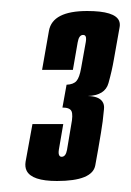

<svg xmlns="http://www.w3.org/2000/svg" viewBox="-20 -701 238 349"><path d="M83.5 -372Q38 -372 28.5 -390.5Q25 -397.5 26.5 -407Q33 -442 39 -475.5H95Q89 -442 87 -429Q85.5 -419.5 89 -417Q90 -416 92 -416Q99.5 -416 101.8 -428.5Q104 -441 109.5 -474.5Q113 -492 110 -498.8Q107 -505.5 93.5 -505.5L101 -547Q113.5 -547.5 119 -553.8Q124.5 -560 127.5 -577.5Q134 -612.5 136 -625Q137.5 -634 134.5 -636.5Q133 -637.5 131 -637.5Q123.5 -637.5 121.2 -624Q119 -610.5 112.5 -574H56.5Q62.5 -609.5 69 -645.2Q75.5 -681 138.5 -681Q189 -681 196.5 -663Q198.5 -658 197.5 -652Q192.5 -623 187 -593Q183.5 -572.5 177.2 -550Q171 -527.5 139.5 -526.5Q159.5 -526 166 -516.5Q170 -511 169 -502.5Q167 -479.5 163.5 -459.5Q158.5 -429 153.2 -400.5Q148 -372 83.5 -372Z"/></svg>

Font: Anybody UltraCondensed SemiBold
Style: Italic
Weight: 600
Width: 1
Italic angle: -10°
Designer: Tyler Finck
Foundry: Etcetera Type Company
Version: Version 1.010; ttfautohint (v1.8.3) -l 8 -r 50 -G 200 -x 14 